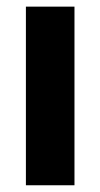

<svg xmlns="http://www.w3.org/2000/svg" viewBox="-20 -550 297 570"><path d="M56.9 -530.3H201.1V0H56.9Z"/></svg>

Font: Pretendard GOV Variable
Style: Regular
Weight: 400
Designer: Base glyphs from Inter by Rasmus Andersson; Hangul glyphs from Noto Sans CJK(Source Han Sans) by Jang Soo-young and Kang
Foundry: Kil Hyung-jin
Version: Version 1.307;Glyphs 3.2 (3192)